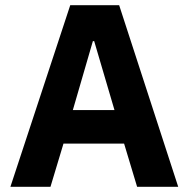

<svg xmlns="http://www.w3.org/2000/svg" viewBox="-20 -718 725 738"><path d="M507 0 457 -166H224L174 0H20L250 -698H438L665 0ZM342 -560H337L260 -295H420Z"/></svg>

Font: IBM Plex Arabic
Style: Bold
Weight: 700
Designer: Mike Abbink, Paul van der Laan, Pieter van Rosmalen, Wael Morcos, Khajak Apelian
Foundry: Bold Monday
Version: Version 1.0